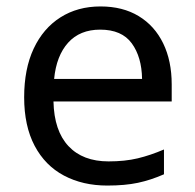

<svg xmlns="http://www.w3.org/2000/svg" viewBox="-20 -566 604 596"><path d="M292 -546Q361 -546 410.5 -516Q460 -486 486.5 -431.5Q513 -377 513 -304V-251H146Q148 -160 192.5 -112.5Q237 -65 317 -65Q368 -65 407.5 -74.5Q447 -84 489 -102V-25Q448 -7 408 1.5Q368 10 313 10Q237 10 178.5 -21Q120 -52 87.5 -113.5Q55 -175 55 -264Q55 -352 84.5 -415Q114 -478 167.5 -512Q221 -546 292 -546ZM291 -474Q228 -474 191.5 -433.5Q155 -393 148 -321H421Q420 -389 389 -431.5Q358 -474 291 -474Z"/></svg>

Font: Noto Sans Osmanya
Style: Regular
Weight: 400
Designer: Monotype Design Team
Foundry: Monotype Imaging Inc.
Version: Version 2.001; ttfautohint (v1.8.4.7-5d5b)